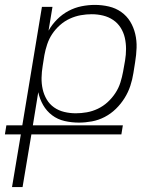

<svg xmlns="http://www.w3.org/2000/svg" viewBox="-46 -548 666 783"><path d="M3 215 39 0H-26L-20 -37H45L125 -520H168L152 -423Q166 -448 187 -469Q208 -490 233.5 -503.5Q259 -517 286.5 -522.5Q314 -528 341 -528Q370 -528 398 -521.5Q426 -515 448.5 -499Q471 -483 485 -460Q499 -437 505.5 -409.5Q512 -382 511 -353Q510 -324 505 -294L498 -250Q494 -224 485.5 -198Q477 -172 462 -148Q447 -124 426.5 -104Q406 -84 381 -71Q356 -58 329 -53Q302 -48 276 -48Q246 -48 217.5 -54.5Q189 -61 166.5 -78Q144 -95 130 -119.5Q116 -144 110 -172L88 -37H455L449 0H82L46 215ZM263 -86Q285 -86 308 -90Q331 -94 353 -104.5Q375 -115 393 -131.5Q411 -148 424.5 -168.5Q438 -189 445 -211.5Q452 -234 456 -256L464 -301Q468 -325 468 -348.5Q468 -372 463 -394Q458 -416 446 -435Q434 -454 415.5 -466.5Q397 -479 374.5 -484.5Q352 -490 328 -490Q306 -490 283.5 -486Q261 -482 239 -472Q217 -462 198.5 -445.5Q180 -429 167 -409.5Q154 -390 146.5 -367.5Q139 -345 135 -323L128 -279Q124 -255 123.5 -231Q123 -207 128 -184.5Q133 -162 144.5 -142.5Q156 -123 174.5 -110Q193 -97 216 -91.5Q239 -86 263 -86Z"/></svg>

Font: Iosevka XLt Ex Obl
Style: Regular
Weight: 200
Width: 7
Italic angle: -9°
Monospace: yes
Designer: Belleve Invis
Foundry: Belleve Invis
Version: Version 32.5.0; ttfautohint (v1.8.4)